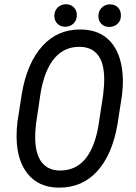

<svg xmlns="http://www.w3.org/2000/svg" viewBox="-20 -857 627 887"><path d="M456.5 -418.5 460.9 -465.8Q461.4 -478.5 461.4 -490.2Q461.4 -557.6 438 -594.7Q410.2 -638.7 352.1 -640.6Q349.1 -640.6 345.7 -640.6Q277.3 -640.6 232.4 -588.9Q185.5 -534.2 167.5 -426.8L146.5 -285.6L143.1 -246.1Q142.6 -233.9 142.6 -222.2Q142.6 -156.2 166 -117.2Q194.3 -71.3 252.4 -69.3Q255.4 -69.3 258.3 -69.3Q396 -69.3 433.6 -269ZM247.1 9.8Q158.2 7.8 108.2 -53.7Q58.1 -115.2 56.6 -222.2Q56.6 -225.6 56.6 -229.5Q56.6 -261.7 60.5 -293L81.1 -425.8Q105.5 -567.4 176.8 -645.5Q246.1 -721.2 351.1 -720.7Q354.5 -720.7 357.4 -720.7Q440.9 -718.8 489.7 -665.5Q538.6 -612.3 546.4 -514.2L547.9 -487.8Q547.9 -451.7 543.5 -416.5L522.5 -281.2Q497.6 -139.2 426.8 -63.5Q358.4 9.8 253.9 9.8Q250.5 9.8 247.1 9.8ZM449.2 -820.8Q463.4 -835.9 486.3 -836.9Q487.3 -836.9 487.8 -836.9Q510.3 -836.9 524.4 -823Q538.6 -809.1 538.6 -786.6Q538.6 -785.6 538.6 -785.2Q538.6 -762.2 523.9 -747.8Q509.3 -733.4 486.3 -732.4Q485.4 -732.4 484.9 -732.4Q463.4 -732.4 449 -746.1Q434.6 -759.8 434.6 -781.7Q434.6 -805.2 449.2 -820.8ZM231 -784.2Q231.4 -806.6 245.6 -821.5Q259.8 -836.4 283.2 -837.4Q284.2 -837.4 284.7 -837.4Q306.2 -837.4 320.6 -823.5Q335 -809.6 335 -787.6Q335 -763.7 320.3 -749Q305.7 -734.4 282.7 -733.4Q281.7 -733.4 281.2 -733.4Q259.3 -733.4 245.6 -747.1Q231 -761.2 231 -784.2Z"/></svg>

Font: MAUL Condensed Italic
Style: Condenced Regular Italic
Weight: 400
Italic angle: -12°
Designer: MAUL
Version: Version 1.0; 2020; ttfautohint (v1.8.3)